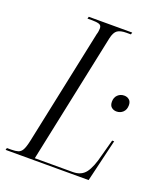

<svg xmlns="http://www.w3.org/2000/svg" viewBox="-156 -804 765 893"><g transform="rotate(20 227.0 -357.0)"><path d="M-23 0 -20 -10H2Q22 -10 35 -14Q48 -18 56 -32.5Q64 -47 71 -80L191 -650Q194 -659 195 -667.5Q196 -676 196 -681Q196 -696 183.5 -700Q171 -704 150 -704H126L129 -714H344L341 -704H319Q290 -704 275 -694Q260 -684 253 -652L118 -10H306Q348 -10 369.5 -38.5Q391 -67 406 -129L428 -210H438L388 0ZM400 -344Q386 -344 375.5 -352.5Q365 -361 365 -380Q365 -401 378 -413.5Q391 -426 410 -426Q424 -426 434.5 -417.5Q445 -409 445 -391Q445 -369 432 -356.5Q419 -344 400 -344Z"/></g></svg>

Font: Noto Serif Display ExtraCondensed Light
Style: Italic
Weight: 300
Width: 2
Italic angle: -12°
Designer: Monotype Design Team
Foundry: Monotype Imaging Inc.
Version: Version 2.009